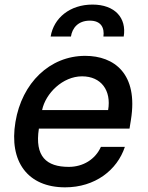

<svg xmlns="http://www.w3.org/2000/svg" viewBox="-20 -792 634 823"><path d="M259.2 11C387.1 11 482.2 -62.5 515.3 -162.6H412.6C388.5 -108.7 335.9 -76.7 274.9 -76.7C179 -76.7 128.2 -121.1 146.7 -240.8H535.2L541.2 -278.4C573.2 -475.9 469.5 -552.6 345.2 -552.6C193.5 -552.6 73.9 -436.8 46.2 -269.2C17.8 -99.8 98.4 11 259.2 11ZM160.5 -320.3C175.4 -392 248.9 -464.8 331.7 -464.8C414.1 -464.8 457.7 -403.8 443.5 -320.3ZM197.1 -635.3H284.1C289.4 -670.8 313.9 -703.5 365.1 -703.5C414.1 -703.5 428.3 -671.9 423.3 -635.3H510.3C523.4 -714.8 472.7 -772.4 376.4 -772.4C279.5 -772.4 210.2 -714.8 197.1 -635.3Z"/></svg>

Font: Magic Ui Pro Medium
Style: Italic
Weight: 500
Italic angle: -9.39999°
Designer: Stefan Endress, Andreas Faust
Version: Version 1.000;FEAKit 1.0